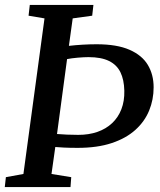

<svg xmlns="http://www.w3.org/2000/svg" viewBox="-22 -763 654 783"><path d="M-2.5 0 2 -40.5 73.5 -53.5 159.5 -688 94.5 -699 99.5 -743H359L354 -699L274.5 -688L259 -576Q285 -579 315 -580.8Q345 -582.5 372 -582.5Q455 -582.5 506.2 -560Q557.5 -537.5 581 -498Q604.5 -458.5 604.5 -407Q604.5 -356.5 586.2 -312Q568 -267.5 530 -233.2Q492 -199 433.5 -179.5Q375 -160 294.5 -160Q261 -160 238 -161.2Q215 -162.5 203.5 -163.5L188 -53.5L268.5 -40.5L265.5 0ZM251.5 -522 210.5 -216.5Q229.5 -215 251.2 -214Q273 -213 297 -213Q340.5 -213 375.5 -225.2Q410.5 -237.5 435.2 -260.8Q460 -284 473 -317.5Q486 -351 485 -393Q484 -438 469.2 -468.2Q454.5 -498.5 422.8 -514.2Q391 -530 339 -530Q321 -530 295 -527.8Q269 -525.5 251.5 -522Z"/></svg>

Font: Merriweather 24pt Medium
Style: Italic
Weight: 500
Italic angle: -7.8°
Version: Version 2.101